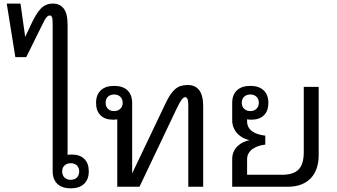

<svg xmlns="http://www.w3.org/2000/svg" viewBox="-20 -1028 1854 1057"><path d="M118.7 -824.7 148.4 -888.2Q163.1 -919.9 176.5 -942.6Q189.9 -965.3 204.1 -980Q218.3 -994.6 234.6 -1001.5Q251 -1008.3 272 -1008.3Q309.1 -1008.3 330.6 -981.2Q352.1 -954.1 352.1 -891.6V-175.3Q354.5 -176.3 362.1 -176.8Q369.6 -177.2 376 -177.2Q419.4 -177.2 444.1 -153.1Q468.8 -128.9 468.8 -84.5Q468.8 -40.5 442.9 -15.9Q417 8.8 369.6 8.8Q321.3 8.8 295.7 -15.9Q270 -40.5 270 -84.5V-895Q270 -921.9 266.4 -932.4Q262.7 -942.9 254.4 -942.9Q250.5 -942.9 246.3 -941.2Q242.2 -939.5 237.1 -933.6Q231.9 -927.7 225.6 -917Q219.2 -906.2 210.9 -888.2L124.5 -713.4H64.5L17.1 -1008.3H92.8ZM416 -84.5Q416 -105 403.3 -117.2Q390.6 -129.4 368.7 -129.4Q348.6 -129.4 335.4 -117.2Q322.3 -105 322.3 -84.5Q322.3 -63 335.4 -50.5Q348.6 -38.1 368.7 -38.1Q390.6 -38.1 403.3 -50.5Q416 -63 416 -84.5Z M625.5 0V-371.1Q623 -370.1 615.5 -369.6Q607.9 -369.1 601.6 -369.1Q558.1 -369.1 533.4 -393.3Q508.8 -417.5 508.8 -461.9Q508.8 -505.9 534.7 -530.5Q560.5 -555.2 607.9 -555.2Q656.2 -555.2 681.9 -530.5Q707.5 -505.9 707.5 -461.9V-73.2L887.7 -451.2Q902.3 -482.9 916 -503.9Q929.7 -524.9 944.3 -537.4Q959 -549.8 975.8 -554.9Q992.7 -560.1 1013.7 -560.1Q1055.2 -560.1 1076.9 -531.2Q1098.6 -502.4 1098.6 -443.4V0H1016.6V-451.7Q1016.6 -473.6 1012 -483.4Q1007.3 -493.2 999 -493.2Q990.7 -493.2 980 -479.2Q969.2 -465.3 952.6 -430.2L748 0ZM561.5 -461.9Q561.5 -441.4 574.2 -429Q586.9 -416.5 608.9 -416.5Q628.9 -416.5 642.1 -429Q655.3 -441.4 655.3 -461.9Q655.3 -483.4 642.1 -495.6Q628.9 -507.8 608.9 -507.8Q586.9 -507.8 574.2 -495.6Q561.5 -483.4 561.5 -461.9Z M1340.3 -65.9H1533.7Q1594.7 -65.9 1623.5 -94.7Q1652.3 -123.5 1652.3 -189.9V-549.8H1734.4V-172.9Q1734.4 -134.3 1723.6 -102.3Q1712.9 -70.3 1691.7 -47.6Q1670.4 -24.9 1638.7 -12.5Q1606.9 0 1564.9 0H1258.3V-151.9Q1258.3 -174.8 1266.4 -192.6Q1274.4 -210.4 1287.8 -223.4Q1301.3 -236.3 1318.4 -244.6Q1335.4 -252.9 1353.5 -256.3Q1335.4 -259.8 1318.4 -268.8Q1301.3 -277.8 1287.8 -291.7Q1274.4 -305.7 1266.4 -324.5Q1258.3 -343.3 1258.3 -366.2V-461.9Q1258.3 -505.9 1284.2 -530.5Q1310.1 -555.2 1358.4 -555.2Q1405.8 -555.2 1431.6 -530.5Q1457.5 -505.9 1457.5 -461.9Q1457.5 -417.5 1432.9 -393.3Q1408.2 -369.1 1364.3 -369.1Q1358.4 -369.1 1350.6 -369.6Q1342.8 -370.1 1340.3 -371.1V-360.8Q1340.3 -339.8 1349.4 -325.4Q1358.4 -311 1372.8 -302Q1387.2 -293 1405 -288.1Q1422.9 -283.2 1440.4 -281.2V-231.9Q1422.9 -230 1405 -224.6Q1387.2 -219.2 1372.8 -209.5Q1358.4 -199.7 1349.4 -185.3Q1340.3 -170.9 1340.3 -150.9ZM1404.8 -461.9Q1404.8 -483.4 1391.8 -495.6Q1378.9 -507.8 1357.4 -507.8Q1337.4 -507.8 1324.2 -495.6Q1311 -483.4 1311 -461.9Q1311 -441.4 1324.2 -429Q1337.4 -416.5 1357.4 -416.5Q1378.9 -416.5 1391.8 -429Q1404.8 -441.4 1404.8 -461.9Z"/></svg>

Font: Noboto
Style: Regular
Weight: 400
Designer: Google
Version: Version 2.001101; 2014